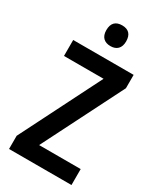

<svg xmlns="http://www.w3.org/2000/svg" viewBox="-228 -1004 913 1084"><g transform="rotate(30 229.0 -462.0)"><path d="M232 -924C191 -924 167 -903 167 -856C167 -811 192 -789 232 -789C271 -789 296 -811 296 -856C296 -902 273 -924 232 -924ZM434 0V-104H163L427 -627V-714H33V-610H291L27 -86V0Z"/></g></svg>

Font: Noto Sans Khmer Condensed SemiBold
Style: Regular
Weight: 600
Width: 3
Designer: Danh Hong and the Monotype Design Team
Foundry: Monotype Imaging Inc.
Version: Version 2.004